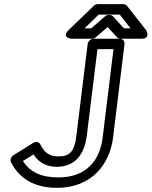

<svg xmlns="http://www.w3.org/2000/svg" viewBox="-20 -865 728 922"><path d="M90 -92 141 -123C168 -82 207 -64 252 -64C333 -64 385 -114 397 -215L448 -629H525L473 -205C460 -96 396 -13 260 -13C176 -13 123 -40 90 -92ZM45 -120C34 -113 27 -98 33 -86C73 -6 147 37 254 37C420 37 507 -76 523 -205L578 -654C579 -665 571 -679 556 -679H429C418 -679 403 -669 401 -654L347 -215C337 -130 311 -114 258 -114C223 -114 194 -129 174 -171C167 -185 152 -186 140 -179ZM418 -729H386L454 -795H555L607 -729H575L523 -786C519 -791 512 -793 507 -793H502C495 -793 488 -790 484 -786ZM422 -679C427 -679 435 -681 440 -686L497 -735L542 -686C545 -682 552 -679 559 -679H658C707 -679 681 -721 681 -721L590 -837C586 -842 579 -845 572 -845H449C443 -845 435 -842 430 -837L310 -721C272 -684 323 -679 323 -679Z"/></svg>

Font: Falling Sky
Style: ExtOuObl
Weight: 400
Designer: Paul D. Hunt
Foundry: Adobe Systems Incorporated
Version: Version 1.02